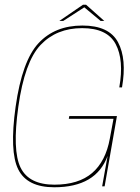

<svg xmlns="http://www.w3.org/2000/svg" viewBox="-20 -788 594 812"><path d="M209.5 4Q386.5 4 435 -128.5L412 0H422.5L474.5 -297H273L271 -285.5H460L444.5 -202Q427 -105.5 369.5 -56.2Q312 -7 210 -7Q102.5 -7 67 -79.2Q31.5 -151.5 57.5 -336.5Q84 -526.5 151.5 -597.8Q219 -669 327.5 -669Q433.5 -669 469.2 -601.5Q505 -534 484.5 -418.5H496Q517 -538.5 479.2 -609.2Q441.5 -680 328.5 -680Q212.5 -680 143 -605.5Q73.5 -531 46 -336.5Q19.5 -147 57.2 -71.5Q95 4 209.5 4ZM231 -699.5H247.5L336.5 -757L405.5 -699.5H421L344 -768H331Z"/></svg>

Font: Anybody UltraCondensed Thin Thin
Style: Italic
Weight: 250
Italic angle: -10°
Version: Version 1.111